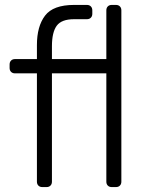

<svg xmlns="http://www.w3.org/2000/svg" viewBox="-20 -760 595 780"><path d="M19 -484V-498Q19 -508 25 -514Q31 -520 41 -520H130V-577Q130 -653 163 -696.5Q196 -740 281 -740H333Q343 -740 349 -734Q355 -728 355 -718V-704Q355 -694 349 -688Q343 -682 333 -682H281Q230 -682 210.5 -655.5Q191 -629 191 -572V-520H412V-718Q412 -728 418 -734Q424 -740 434 -740H451Q461 -740 467 -734Q473 -728 473 -718V-22Q473 -12 467 -6Q461 0 451 0H434Q424 0 418 -6Q412 -12 412 -22V-462H191V-22Q191 -12 185 -6Q179 0 169 0H152Q142 0 136 -6Q130 -12 130 -22V-462H41Q31 -462 25 -468Q19 -474 19 -484Z"/></svg>

Font: Hezaedrus Light
Style: Regular
Weight: 300
Designer: Hubert & Fischer
Foundry: Hubert & Fischer
Version: Version 1.10;September 3, 2019;FontCreator 11.5.0.2425 64-bi